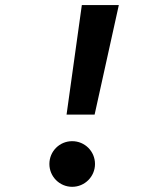

<svg xmlns="http://www.w3.org/2000/svg" viewBox="-20 -718 626 748"><path d="M239.3 -271.5H348.6L442.9 -698.2H298.8ZM261.2 9.8C310.5 9.8 350.1 -30.3 350.1 -79.1C350.1 -128.4 310.5 -168 261.2 -168C211.9 -168 172.4 -128.4 172.4 -79.1C172.4 -30.3 211.9 9.8 261.2 9.8Z"/></svg>

Font: Cascadia Mono NF
Style: Bold Italic
Weight: 700
Italic angle: -10°
Monospace: yes
Designer: Aaron Bell
Foundry: Saja Typeworks
Version: Version 2404.023